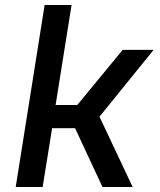

<svg xmlns="http://www.w3.org/2000/svg" viewBox="-20 -750 640 770"><path d="M43 0 159 -730H267L203 -329H290L472 -550H596L379 -282L512 0H391L281 -236H189L151 0Z"/></svg>

Font: NKDuy Mono SemiBold
Style: Italic
Weight: 600
Italic angle: -9°
Monospace: yes
Designer: NKDuy
Foundry: NKDuy
Version: Version 2.251; ttfautohint (v1.8.4.7-5d5b)